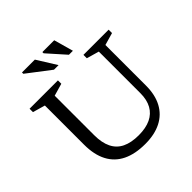

<svg xmlns="http://www.w3.org/2000/svg" viewBox="-229 -1059 1245 1245"><g transform="rotate(-45 393.0 -437.0)"><path d="M609.5 -246.5V-627L524 -651.5V-682.5H755V-651.5L670 -627V-255Q670 -170 638.2 -110.8Q606.5 -51.5 546 -20.8Q485.5 10 399.5 10Q307 10 243.8 -20.8Q180.5 -51.5 147.8 -113.5Q115 -175.5 115 -268V-627L30 -651.5V-682.5H290V-651.5L205 -627V-265Q205 -195.5 227.5 -149.8Q250 -104 295.5 -82Q341 -60 409 -60Q474.5 -60 519 -81Q563.5 -102 586.5 -143.5Q609.5 -185 609.5 -246.5ZM363 -749.5H321L161.5 -871.5V-883.5H279.5ZM494.5 -749.5H458L348.5 -872.5V-883.5H457Z"/></g></svg>

Font: Newsreader
Style: Regular
Weight: 400
Designer: Hugues Gentile
Foundry: Production Type
Version: Version 1.003